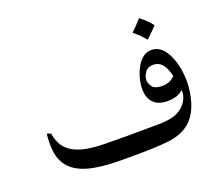

<svg xmlns="http://www.w3.org/2000/svg" viewBox="-101 -730 1024 884"><g transform="rotate(-20 411.0 -287.5)"><path d="M760 -269Q762 -247 762 -236Q762 -185 748 -137Q729 -71 687 -39Q648 -9 588.5 -1.5Q529 6 397 6Q328 6 295 4Q262 2 232 -3Q165 -14 127.5 -42Q90 -70 77 -116Q70 -143 70 -178Q70 -202 73 -227L92 -220Q98 -184 113 -160Q146 -110 229 -97Q262 -92 301 -91Q340 -90 407 -90L569 -91Q623 -91 654.5 -103Q686 -115 704 -138Q715 -152 721 -169Q727 -186 725 -203Q698 -177 648 -177Q606 -177 583 -198Q556 -222 556 -269Q556 -294 563.5 -321.5Q571 -349 583 -371Q594 -392 612.5 -408Q631 -424 657 -424Q700 -424 727 -378Q754 -332 760 -269ZM642 -357Q614 -357 601 -338Q588 -319 588 -301Q588 -285 600.5 -268Q613 -251 648 -251Q672 -251 687.5 -259Q703 -267 711 -276Q694 -357 642 -357ZM710 -526Q690 -504 658 -474Q631 -506 603 -528Q629 -552 654 -581Q670 -569 685.5 -554Q701 -539 710 -526Z"/></g></svg>

Font: Mirza
Style: Regular
Weight: 400
Designer: Arabic design by Kourosh Beigpour, Latin design by Eduardo Tunni, engineering by Lasse Fister
Version: Version 1.000